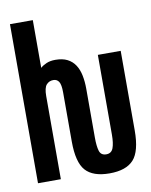

<svg xmlns="http://www.w3.org/2000/svg" viewBox="-82 -787 664 844"><g transform="rotate(-10 250.0 -365.0)"><path d="M339 -4Q265 -4 232 -41Q199 -78 199 -171V-390Q199 -425 190.5 -438Q182 -451 166 -451Q147 -451 135 -437.5Q123 -424 123 -387V-16H21V-726H123V-513Q134 -523 150.5 -530Q167 -537 190 -537Q222 -537 243.5 -526Q265 -515 278 -495Q291 -475 296.5 -447.5Q302 -420 302 -388V-170Q302 -132 308.5 -110.5Q315 -89 339 -89Q362 -89 370 -110.5Q378 -132 378 -170V-526H480V-171Q480 -78 446.5 -41Q413 -4 339 -4Z"/></g></svg>

Font: D2Coding
Style: Bold
Weight: 700
Monospace: yes
Designer: Yong-Rak Park; Jeong-Hwan Yoon; Sang-Min Lee;
Foundry: NHN Corporation
Version: Version 1.3.2; Build 20180524